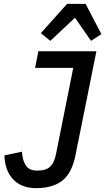

<svg xmlns="http://www.w3.org/2000/svg" viewBox="-20 -964 546 996"><path d="M480 -698 372 -161Q354 -68 304.5 -28Q255 12 167 12Q91 12 48 -34Q5 -80 3 -158L94 -177Q96 -135 113 -107Q130 -79 173 -79Q195 -79 211 -83.5Q227 -88 239 -98.5Q251 -109 259 -127Q267 -145 272 -172L360 -612H162L179 -698ZM424 -944 506 -787 452 -752 369 -872 241 -752 192 -792 328 -944Z"/></svg>

Font: IBM Plex Sans Condensed Medium
Style: Italic
Weight: 500
Width: 3
Italic angle: -11°
Designer: Mike Abbink, Paul van der Laan, Pieter van Rosmalen
Foundry: Bold Monday
Version: Version 1.3